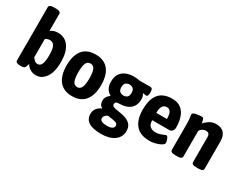

<svg xmlns="http://www.w3.org/2000/svg" viewBox="-99 -1349 2727 2155"><g transform="rotate(30 1264.0 -271.0)"><path d="M313 8Q272 8 238 -12.5Q204 -33 187 -65Q181 -44 175 -28Q169 -10 155.5 -4Q142 2 118 2H108Q49 2 49 -31V-721Q49 -737 63.5 -745.5Q78 -754 110 -754H138Q170 -754 184.5 -745.5Q199 -737 199 -721V-501Q214 -512 238 -521.5Q262 -531 294 -531Q386 -531 436 -459.5Q486 -388 486 -261Q486 -131 437 -61.5Q388 8 313 8ZM268 -111Q302 -111 318 -147Q334 -183 334 -262Q334 -344 315 -379Q296 -414 258 -414Q238 -414 224 -408.5Q210 -403 199 -397V-160Q211 -140 228 -125.5Q245 -111 268 -111Z M782 8Q672 8 615.5 -62Q559 -132 559 -262Q559 -393 615.5 -462Q672 -531 782 -531Q893 -531 949.5 -462Q1006 -393 1006 -262Q1006 -132 949 -62Q892 8 782 8ZM783 -109Q820 -109 837 -145.5Q854 -182 854 -262Q854 -342 837 -378Q820 -414 783 -414Q744 -414 727.5 -378Q711 -342 711 -262Q711 -182 727.5 -145.5Q744 -109 783 -109Z M1276 212Q1062 212 1062 76Q1062 -4 1145 -41L1146 -44Q1125 -55 1114.5 -75Q1104 -95 1104 -120Q1104 -148 1118 -171Q1132 -194 1158 -211Q1122 -231 1101.5 -265.5Q1081 -300 1081 -353Q1081 -416 1107.5 -455.5Q1134 -495 1179 -513Q1224 -531 1280 -531Q1298 -531 1316 -529Q1334 -527 1351 -523H1496Q1525 -523 1525 -476V-459Q1525 -414 1501 -414Q1495 -414 1481 -416Q1467 -418 1460 -421L1458 -417Q1477 -392 1477 -351Q1477 -295 1453 -258Q1429 -221 1387.5 -203.5Q1346 -186 1294 -185Q1256 -185 1245 -175.5Q1234 -166 1234 -150Q1234 -130 1253.5 -121.5Q1273 -113 1304 -108.5Q1335 -104 1371 -97Q1406 -90 1438 -75Q1470 -60 1490 -32Q1510 -4 1510 43Q1510 121 1446.5 166.5Q1383 212 1276 212ZM1279 -287Q1306 -287 1325.5 -302Q1345 -317 1345 -358Q1345 -398 1325.5 -413.5Q1306 -429 1279 -429Q1252 -429 1232.5 -413.5Q1213 -398 1213 -358Q1213 -318 1232.5 -302.5Q1252 -287 1279 -287ZM1288 100Q1333 100 1355 86.5Q1377 73 1377 50Q1377 23 1344.5 13.5Q1312 4 1243 -4Q1221 6 1209 21Q1197 36 1197 53Q1197 100 1288 100Z M1790 8Q1663 8 1605 -62.5Q1547 -133 1547 -258Q1547 -359 1575.5 -419Q1604 -479 1655 -505Q1706 -531 1772 -531Q1845 -531 1889 -497.5Q1933 -464 1953 -405Q1973 -346 1973 -271Q1973 -246 1958 -227.5Q1943 -209 1922 -209H1699Q1699 -153 1727 -131Q1755 -109 1797 -109Q1829 -109 1854 -117Q1879 -125 1896.5 -133.5Q1914 -142 1923 -142Q1933 -142 1941.5 -127Q1950 -112 1955 -94Q1960 -76 1960 -66Q1960 -50 1941.5 -36.5Q1923 -23 1895.5 -13Q1868 -3 1839.5 2.5Q1811 8 1790 8ZM1697 -303H1835Q1835 -363 1819 -391Q1803 -419 1769 -419Q1752 -419 1735.5 -410Q1719 -401 1708 -375.5Q1697 -350 1697 -303Z M2117 2Q2085 2 2070.5 -6.5Q2056 -15 2056 -31V-349Q2056 -393 2053.5 -419.5Q2051 -446 2048.5 -461Q2046 -476 2046 -487Q2046 -498 2060.5 -505Q2075 -512 2095.5 -515.5Q2116 -519 2134.5 -520.5Q2153 -522 2161 -522Q2179 -522 2185 -509Q2191 -496 2199 -455Q2221 -483 2258.5 -507Q2296 -531 2344 -531Q2481 -531 2481 -381V-31Q2481 -15 2466.5 -6.5Q2452 2 2420 2H2392Q2359 2 2345 -6.5Q2331 -15 2331 -31V-355Q2331 -380 2319 -394.5Q2307 -409 2279 -409Q2259 -409 2238 -396.5Q2217 -384 2206 -364V-31Q2206 -15 2191.5 -6.5Q2177 2 2145 2Z"/></g></svg>

Font: Asap Semi Condensed
Style: Bold
Weight: 700
Width: 4
Designer: Pablo Cosgaya
Foundry: Omnibus-Type
Version: Version 3.001; ttfautohint (v1.8.4.7-5d5b)